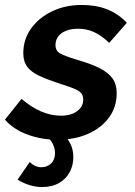

<svg xmlns="http://www.w3.org/2000/svg" viewBox="-45 -554 545 775"><path d="M186 10Q122 10 65.5 -11Q9 -32 -25 -71L42 -155Q80 -122 120 -104.5Q160 -87 201 -87Q229 -87 249 -95.5Q269 -104 280 -118.5Q291 -133 291 -152Q291 -177 269 -189Q247 -201 200 -215Q148 -232 114.5 -247.5Q81 -263 65 -284.5Q49 -306 49 -339Q49 -395 80.5 -439Q112 -483 165.5 -508.5Q219 -534 285 -534Q342 -534 387 -516.5Q432 -499 467 -462L396 -381Q364 -411 334.5 -424.5Q305 -438 270 -438Q244 -438 223.5 -430.5Q203 -423 191 -408Q179 -393 179 -372Q179 -349 197.5 -338.5Q216 -328 262 -314Q318 -298 354 -280.5Q390 -263 408 -239Q426 -215 426 -178Q426 -123 396 -81Q366 -39 312 -14.5Q258 10 186 10ZM124 201Q101 201 75.5 193.5Q50 186 26 171L75 100Q85 110 97 115.5Q109 121 122 121Q145 121 161 106Q177 91 177 65Q177 47 170 31Q163 15 149 0L198 -29Q220 -7 235.5 19.5Q251 46 251 80Q251 113 236.5 140.5Q222 168 193.5 184.5Q165 201 124 201Z"/></svg>

Font: Raleway Thin
Style: Bold Italic
Weight: 700
Italic angle: -12°
Version: Version 4.026